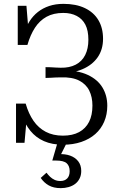

<svg xmlns="http://www.w3.org/2000/svg" viewBox="-20 -740 615 995"><path d="M307 10Q250 10 208 -8.5Q166 -27 137.5 -62Q109 -97 94 -144L120 -146L107 0H63V-203H113Q128 -151 153.5 -114Q179 -77 217 -57Q255 -37 306 -37Q356 -37 390 -55.5Q424 -74 441.5 -108.5Q459 -143 459 -193Q459 -237 442.5 -270.5Q426 -304 390 -322.5Q354 -341 296 -339Q283 -339 269.5 -338.5Q256 -338 242.5 -337Q229 -336 216 -336V-392Q229 -392 242 -391.5Q255 -391 268 -390Q281 -389 294 -389Q340 -388 372.5 -405Q405 -422 421.5 -455Q438 -488 438 -534Q438 -582 422.5 -612Q407 -642 377.5 -657.5Q348 -673 308 -673Q257 -673 221 -653Q185 -633 161 -596Q137 -559 122 -507H72V-710H117L129 -564L104 -566Q115 -601 133 -629.5Q151 -658 176.5 -678Q202 -698 235 -709Q268 -720 309 -720Q374 -720 420 -698Q466 -676 490 -635.5Q514 -595 514 -539Q514 -483 486 -443Q458 -403 407.5 -381.5Q357 -360 290 -360L341 -383V-353L302 -376Q383 -376 434.5 -352Q486 -328 511 -286.5Q536 -245 536 -192Q536 -147 520 -109.5Q504 -72 474 -45.5Q444 -19 401.5 -4.5Q359 10 307 10ZM328 -4 290 72 283 59Q317 57 343.5 66.5Q370 76 385.5 96Q401 116 401 146Q401 168 392.5 185Q384 202 369.5 213Q355 224 335.5 229.5Q316 235 295 235Q258 235 233 221Q208 207 191 182L221 155Q230 167 240 176.5Q250 186 263 192Q276 198 293 198Q315 198 328 185Q341 172 341 147Q341 120 325.5 106Q310 92 270 92H251L279 -4Z"/></svg>

Font: Roboto Serif 28pt Condensed Light
Style: Regular
Weight: 300
Width: 3
Designer: Greg Gazdowicz
Foundry: Commercial Type
Version: Version 1.008